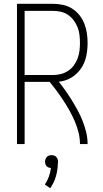

<svg xmlns="http://www.w3.org/2000/svg" viewBox="-20 -755 540 1006"><path d="M69 0V-735H258Q284 -735 309.5 -729.5Q335 -724 357 -710.5Q379 -697 395.5 -676.5Q412 -656 421.5 -632Q431 -608 435 -582Q439 -556 439 -530Q439 -507 436 -483.5Q433 -460 425.5 -438Q418 -416 404.5 -396.5Q391 -377 373 -362Q355 -347 333 -338Q311 -329 288 -327Q307 -303 324.5 -278Q342 -253 358 -227Q374 -201 388.5 -174Q403 -147 414 -118.5Q425 -90 432 -60.5Q439 -31 439 0H399Q399 -31 391.5 -61Q384 -91 372 -119Q360 -147 345 -174Q330 -201 313 -227Q296 -253 278 -277.5Q260 -302 240 -326H109V0ZM109 -362H258Q278 -362 298.5 -367Q319 -372 336.5 -383.5Q354 -395 366.5 -412Q379 -429 386.5 -448.5Q394 -468 396.5 -489Q399 -510 399 -530Q399 -551 396.5 -572Q394 -593 386.5 -612Q379 -631 366.5 -648Q354 -665 336.5 -677Q319 -689 298.5 -693.5Q278 -698 258 -698H109ZM243 231 215 212Q228 193 236 170.5Q244 148 247 125Q241 125 234.5 122.5Q228 120 224 115.5Q220 111 218 104.5Q216 98 216 92Q216 85 218.5 78.5Q221 72 225.5 67Q230 62 236.5 60Q243 58 250 58Q257 58 263.5 60Q270 62 274.5 67Q279 72 281.5 78.5Q284 85 284 92V94L283 105Q282 138 272.5 170.5Q263 203 243 231Z"/></svg>

Font: Zed Sans Extralight
Style: Regular
Weight: 200
Designer: Belleve Invis
Foundry: Belleve Invis
Version: Version 1.0.0; ttfautohint (v1.8.4)